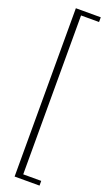

<svg xmlns="http://www.w3.org/2000/svg" viewBox="-189 -836 617 1072"><g transform="rotate(20 119.0 -300.0)"><path d="M60 200V-800H208V-772H101V172H208V200Z"/></g></svg>

Font: Big Shoulders Text Thin
Style: Regular
Weight: 100
Designer: Patric King
Foundry: XO Type Co
Version: Version 1.000; ttfautohint (v1.8.2)